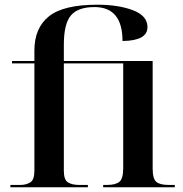

<svg xmlns="http://www.w3.org/2000/svg" viewBox="-20 -795 777 815"><path d="M24 0H353V-10H315Q287 -10 269 -20.5Q251 -31 251 -70V-526H503V-81Q503 -37 487 -23.5Q471 -10 434 -10H418V0H722V-10H696Q659 -10 643.5 -23Q628 -36 628 -80V-536H251V-605Q251 -694 281 -729.5Q311 -765 381 -765Q500 -765 500 -621Q606 -622 606 -680Q606 -728 544.5 -751.5Q483 -775 393 -775Q249 -775 187.5 -725.5Q126 -676 126 -581V-536H31V-526H126V-70Q126 -31 108 -20.5Q90 -10 67 -10H24Z"/></svg>

Font: Noto Serif Display Semi
Style: Regular
Weight: 600
Designer: Monotype Design Team
Foundry: Monotype Imaging Inc.
Version: Version 1.900